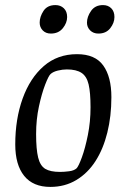

<svg xmlns="http://www.w3.org/2000/svg" viewBox="-20 -726 498 755"><path d="M178 9Q110 9 75 -34.5Q40 -78 40 -158Q40 -258 69 -338.5Q98 -419 152 -466Q206 -513 283 -513Q354 -513 386 -468.5Q418 -424 418 -344Q418 -269 402 -204.5Q386 -140 355.5 -92.5Q325 -45 280 -18Q235 9 178 9ZM216 -50Q232 -50 251.5 -52.5Q271 -55 281 -64Q289 -72 302 -107.5Q315 -143 325.5 -195Q336 -247 336 -304Q336 -362 328.5 -394Q321 -426 300.5 -439.5Q280 -453 243 -453Q226 -453 207.5 -448.5Q189 -444 179 -435Q171 -428 157.5 -393Q144 -358 133 -307Q122 -256 122 -199Q122 -139 130 -106.5Q138 -74 158 -62Q178 -50 216 -50ZM180 -594Q160 -594 148 -606.5Q136 -619 136 -637Q136 -660 151 -683Q166 -706 198 -706Q218 -706 231 -693.5Q244 -681 244 -659Q244 -636 227 -615Q210 -594 180 -594ZM367 -594Q347 -594 334.5 -606.5Q322 -619 322 -637Q322 -660 338 -683Q354 -706 385 -706Q405 -706 417.5 -693.5Q430 -681 430 -659Q430 -636 413.5 -615Q397 -594 367 -594Z"/></svg>

Font: Faustina VF Beta
Style: Italic
Weight: 400
Italic angle: -8°
Designer: Alfonso Garcia
Foundry: Omnibus-Type
Version: Version 1.006